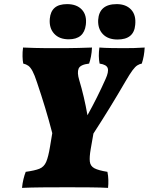

<svg xmlns="http://www.w3.org/2000/svg" viewBox="-20 -910 723 933"><path d="M87 3Q89 -19 94 -39.5Q99 -60 105 -75Q149 -81 171.5 -90Q194 -99 204.5 -123.5Q215 -148 223 -197L234 -263Q218 -325 199.5 -386Q181 -447 160 -509Q148 -546 138 -564.5Q128 -583 117.5 -590.5Q107 -598 93 -601Q90 -615 89.5 -636Q89 -657 92 -679Q118 -678 149 -677Q180 -676 207.5 -676Q235 -676 249 -676Q267 -676 297 -676Q327 -676 361.5 -677Q396 -678 427 -679Q426 -655 422 -635Q418 -615 413 -601Q370 -596 362 -576.5Q354 -557 365 -521Q377 -481 387 -438.5Q397 -396 405 -350Q429 -393 451 -437Q473 -481 493 -526Q509 -561 503.5 -578.5Q498 -596 464 -601Q457 -636 463 -679Q488 -677 523 -676.5Q558 -676 580 -676Q608 -676 630 -676.5Q652 -677 683 -679Q681 -637 669 -601Q658 -599 647.5 -592.5Q637 -586 624 -568.5Q611 -551 590 -515Q514 -384 434 -261L421 -187Q414 -147 416.5 -125Q419 -103 438.5 -92.5Q458 -82 502 -75Q506 -56 506.5 -35.5Q507 -15 505 3Q472 1 421 0.5Q370 0 309 0Q242 0 185 0.5Q128 1 87 3ZM314 -719Q268 -719 243 -746.5Q218 -774 222 -819Q225 -854 245.5 -872Q266 -890 306 -890Q353 -890 378 -863Q403 -836 397 -789Q388 -719 314 -719ZM551 -718Q505 -718 480 -744Q455 -770 457 -813Q462 -890 547 -890Q592 -890 617 -863.5Q642 -837 637 -789Q631 -718 551 -718Z"/></svg>

Font: Vollkorn Black
Style: Italic
Weight: 900
Italic angle: -11°
Designer: Friedrich Althausen
Foundry: Friedrich Althausen
Version: Version 5.000; ttfautohint (v1.8.3)